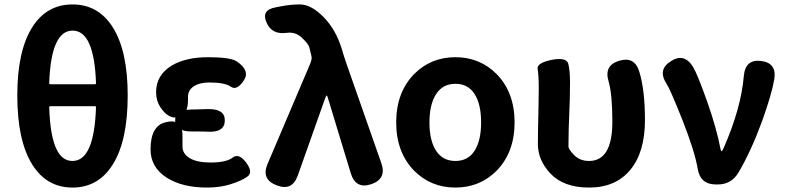

<svg xmlns="http://www.w3.org/2000/svg" viewBox="-20 -832 3547 866"><path d="M126 -89Q58 -197 58 -402Q58 -603 126 -710Q191 -812 307 -812Q423 -812 488 -710Q556 -603 556 -402Q556 -196 488 -89Q423 14 307 14Q191 14 126 -89ZM307 -106Q405 -106 413 -348Q413 -353 408 -353H207Q202 -353 202 -348Q206 -217 236 -157Q261 -106 307 -106ZM202 -457Q202 -452 207 -452H408Q413 -452 413 -457Q405 -694 307.5 -694Q210 -694 202 -457Z M914 14Q803 14 733 -30Q659 -77 659 -158Q659 -263 725 -280Q803 -301 803 -220V-172Q803 -138 836 -118.5Q869 -99 929 -99Q1001 -99 1029 -121Q1057 -143 1090 -99Q1123 -55 1096 -35.5Q1069 -16 1017 0Q971 14 914 14ZM845 -239Q770 -239 770 -288Q769 -337 844 -338L919 -340Q995 -341 994 -288Q993 -234 917 -238Q902 -239 866 -239ZM828 -382Q828 -312 784 -303Q739 -294 703 -349Q684 -378 684 -416Q684 -493 754 -536Q818 -574 918.5 -574Q1019 -574 1048 -555Q1110 -513 1079 -468Q1048 -422 1021 -441Q994 -460 924 -460Q881 -460 854.5 -443Q828 -426 828 -396Z M1323 -40Q1298 31 1228 4Q1157 -23 1187 -93L1378 -542Q1388 -565 1385 -578Q1384 -583 1375 -619Q1371 -634 1342 -661.5Q1313 -689 1274 -684Q1206 -674 1182 -731Q1157 -787 1224 -799L1250 -804Q1291 -812 1333 -812Q1383 -812 1439 -755.5Q1495 -699 1522 -610Q1532 -575 1544 -541L1700 -96Q1725 -25 1654 -1Q1584 22 1562 -51L1459 -390Q1456 -401 1453.5 -401Q1451 -401 1447 -390Z M1847 -63Q1767 -146 1767 -280Q1767 -414 1847 -497Q1923 -574 2034 -574Q2145 -574 2221 -497Q2301 -414 2301 -280Q2301 -146 2221 -63Q2145 14 2034 14Q1923 14 1847 -63ZM1947 -152Q1977 -106 2034 -106Q2091 -106 2120.5 -152Q2150 -198 2150 -280Q2150 -362 2120.5 -408Q2091 -454 2034 -454Q1977 -454 1947 -407.5Q1917 -361 1917 -279.5Q1917 -198 1947 -152Z M2637 14Q2522 14 2462 -50Q2406 -110 2406 -183Q2406 -221 2407 -259L2409 -356Q2410 -393 2410 -430Q2410 -493 2405 -520.5Q2400 -548 2468 -562Q2536 -575 2543.5 -543.5Q2551 -512 2551 -461Q2551 -423 2550 -385L2545 -246Q2544 -209 2544 -172Q2544 -158 2570 -132Q2596 -106 2637 -106Q2742 -106 2742 -283Q2742 -406 2725 -465Q2703 -537 2773 -558Q2843 -579 2864 -507Q2889 -425 2889 -290Q2889 -146 2823 -66Q2757 14 2637 14Z M3209 0Q3139 0 3127 -70Q3114 -149 3056 -296Q3002 -431 2986 -455Q2945 -518 3006 -556Q3066 -595 3106 -530Q3126 -497 3171 -370Q3213 -250 3230 -159Q3232 -150 3234.5 -150Q3237 -150 3243 -162Q3323 -344 3335 -490Q3342 -566 3413 -557Q3485 -548 3472 -473Q3461 -407 3416 -282Q3367 -149 3311 -54Q3279 0 3217 0Z"/></svg>

Font: Resource Han Rounded JP
Style: Bold
Weight: 700
Designer: Cyano Hao (round all glyphs); Ryoko NISHIZUKA 西塚涼子 (kana, bopomofo & ideographs); Paul D. Hunt (Latin, Greek & Cyrillic)
Foundry: Cyano Hao
Version: 0.990